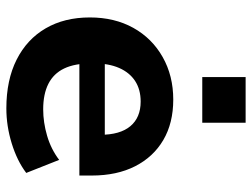

<svg xmlns="http://www.w3.org/2000/svg" viewBox="-112 -650 774 589"><g transform="rotate(90 274.5 -356.0)"><path d="M313 11Q226 11 163.5 -20.5Q101 -52 67.5 -109.5Q34 -167 34 -245Q34 -321 66 -378.5Q98 -436 155.5 -468.5Q213 -501 286 -501Q358 -501 410 -470.5Q462 -440 490.5 -384Q519 -328 519 -251V-213H158V-291H410L394 -277Q394 -338 367.5 -369.5Q341 -401 292 -401Q255 -401 229 -384Q203 -367 189 -335Q175 -303 175 -258V-250Q175 -199 190.5 -166.5Q206 -134 237.5 -118Q269 -102 316 -102Q356 -102 397 -114Q438 -126 471 -151L511 -50Q474 -22 420.5 -5.5Q367 11 313 11ZM217 -590V-723H357V-590Z"/></g></svg>

Font: Nunito Sans 12pt ExtraBold
Style: Regular
Weight: 800
Designer: Vernon Adams
Foundry: Vernon Adams
Version: Version 3.101;gftools[0.9.27]